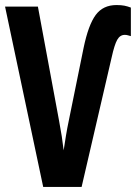

<svg xmlns="http://www.w3.org/2000/svg" viewBox="-20 -740 540 760"><path d="M151 0 0 -714H130L214 -261Q226 -198 232 -145Q236 -172 241 -202.5Q246 -233 252 -261L311 -551Q330 -642 359 -681Q388 -720 441 -720Q460 -720 472.5 -717.5Q485 -715 498 -710V-597Q491 -599 485.5 -600.5Q480 -602 474 -602Q455 -602 444 -582.5Q433 -563 422 -513L303 0Z"/></svg>

Font: Noto Sans Mono ExtraCondensed
Style: Bold
Weight: 700
Width: 2
Designer: Monotype Design Team
Foundry: Monotype Imaging Inc.
Version: Version 2.014